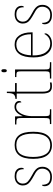

<svg xmlns="http://www.w3.org/2000/svg" viewBox="1006 -1784 788 2841"><g transform="rotate(-90 1400.5 -364.0)"><path d="M206 10Q150 10 119.5 -7Q89 -24 77 -48.5Q65 -73 65 -95Q65 -137 86 -137Q86 -80 110.5 -47.5Q135 -15 206 -15Q265 -15 295 -50Q325 -85 325 -132Q325 -156 318 -175.5Q311 -195 290.5 -213Q270 -231 229 -252Q171 -284 137.5 -308.5Q104 -333 90 -359.5Q76 -386 76 -422Q76 -475 113 -508.5Q150 -542 214 -542Q259 -542 286.5 -527Q314 -512 326 -489.5Q338 -467 338 -445Q338 -405 317 -405Q317 -470 289 -493.5Q261 -517 211 -517Q156 -517 130 -489.5Q104 -462 104 -421Q104 -374 137 -344.5Q170 -315 231 -283Q282 -257 308 -233.5Q334 -210 343.5 -185.5Q353 -161 353 -131Q353 -68 312 -29Q271 10 206 10Z M670 10Q577 10 523.5 -58Q470 -126 470 -267Q470 -407 522 -474.5Q574 -542 675 -542Q770 -542 820.5 -476.5Q871 -411 871 -267Q871 -126 820 -58Q769 10 670 10ZM670 -15Q734 -15 772 -46.5Q810 -78 826.5 -134.5Q843 -191 843 -267Q843 -395 802.5 -456Q762 -517 675 -517Q581 -517 539.5 -454.5Q498 -392 498 -267Q498 -148 539.5 -81.5Q581 -15 670 -15Z M985 0V-20H1007Q1037 -20 1051.5 -24Q1066 -28 1070 -44.5Q1074 -61 1074 -98V-442Q1074 -477 1070 -492.5Q1066 -508 1050 -512Q1034 -516 997 -516H979V-536H1098L1101 -424H1103Q1115 -453 1132.5 -480.5Q1150 -508 1177 -526Q1204 -544 1242 -544Q1280 -544 1303 -524.5Q1326 -505 1326 -476Q1326 -463 1321 -453Q1316 -443 1305 -443Q1305 -487 1288 -503Q1271 -519 1237 -519Q1198 -519 1167.5 -486Q1137 -453 1119.5 -399.5Q1102 -346 1102 -284V-98Q1102 -61 1106.5 -44.5Q1111 -28 1125 -24Q1139 -20 1169 -20H1204V0Z M1543 10Q1485 10 1460.5 -24Q1436 -58 1436 -141V-511H1358V-531Q1379 -531 1394.5 -536.5Q1410 -542 1420 -551Q1430 -560 1437 -584Q1444 -608 1444 -657H1464V-536H1591V-511H1464V-132Q1464 -68 1482 -41.5Q1500 -15 1542 -15Q1559 -15 1571.5 -16Q1584 -17 1600 -20V5Q1584 8 1570.5 9Q1557 10 1543 10Z M1774 -658Q1764 -658 1757.5 -666Q1751 -674 1751 -698Q1751 -721 1757.5 -729.5Q1764 -738 1774 -738Q1785 -738 1791 -729.5Q1797 -721 1797 -698Q1797 -674 1791 -666Q1785 -658 1774 -658ZM1658 0V-20H1688Q1725 -20 1741 -24Q1757 -28 1761 -43.5Q1765 -59 1765 -94V-438Q1765 -475 1761 -491.5Q1757 -508 1742.5 -512Q1728 -516 1698 -516H1680V-536H1793V-94Q1793 -59 1797 -43.5Q1801 -28 1817.5 -24Q1834 -20 1870 -20H1900V0Z M2173 10Q2080 10 2025.5 -60.5Q1971 -131 1971 -262Q1971 -404 2021 -473Q2071 -542 2164 -542Q2247 -542 2294.5 -475.5Q2342 -409 2342 -290V-276H2000Q1999 -146 2047.5 -80.5Q2096 -15 2174 -15Q2231 -15 2266 -40.5Q2301 -66 2318 -103Q2327 -97 2327 -85Q2327 -68 2309.5 -45.5Q2292 -23 2258 -6.5Q2224 10 2173 10ZM2314 -300Q2313 -397 2275 -457Q2237 -517 2163 -517Q2079 -517 2043 -458Q2007 -399 2002 -300Z M2602 10Q2546 10 2515.5 -7Q2485 -24 2473 -48.5Q2461 -73 2461 -95Q2461 -137 2482 -137Q2482 -80 2506.5 -47.5Q2531 -15 2602 -15Q2661 -15 2691 -50Q2721 -85 2721 -132Q2721 -156 2714 -175.5Q2707 -195 2686.5 -213Q2666 -231 2625 -252Q2567 -284 2533.5 -308.5Q2500 -333 2486 -359.5Q2472 -386 2472 -422Q2472 -475 2509 -508.5Q2546 -542 2610 -542Q2655 -542 2682.5 -527Q2710 -512 2722 -489.5Q2734 -467 2734 -445Q2734 -405 2713 -405Q2713 -470 2685 -493.5Q2657 -517 2607 -517Q2552 -517 2526 -489.5Q2500 -462 2500 -421Q2500 -374 2533 -344.5Q2566 -315 2627 -283Q2678 -257 2704 -233.5Q2730 -210 2739.5 -185.5Q2749 -161 2749 -131Q2749 -68 2708 -29Q2667 10 2602 10Z"/></g></svg>

Font: Noto Serif Devanagari Thin
Style: Regular
Weight: 100
Designer: Universal Thirst, Indian Type Foundry and the Monotype Design Team
Foundry: Monotype Imaging Inc.
Version: Version 2.004; ttfautohint (v1.8.4.7-5d5b)